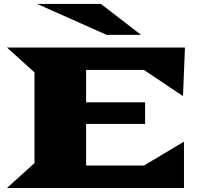

<svg xmlns="http://www.w3.org/2000/svg" viewBox="-20 -937 1003 957"><path d="M165 -917.5H482.9L683.1 -763.2H511.7ZM151.9 -124V-576.2L14.6 -700.2H901.9L892.1 -458L697.3 -588.4H409.2V-426.8H703.1V-319.3H409.2V-111.8H697.3L897 -231V0H14.6Z"/></svg>

Font: Goblin One
Style: Regular
Weight: 400
Designer: Riccardo De Franceschi
Foundry: Sorkin Type Co.
Version: Version 1.001